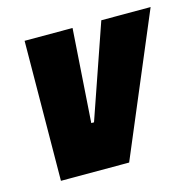

<svg xmlns="http://www.w3.org/2000/svg" viewBox="-82 -594 687 677"><g transform="rotate(-15 262.0 -255.0)"><path d="M60 0 64 -510H239L216 -169H226L344 -510H524L309 0Z"/></g></svg>

Font: Saira SemiCondensed Black
Style: Italic
Weight: 900
Width: 4
Italic angle: -12°
Designer: Hector Gatti with collaboration of the Omnibus-Type team
Foundry: Omnibus-Type
Version: Version 1.101